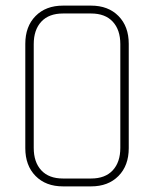

<svg xmlns="http://www.w3.org/2000/svg" viewBox="-20 -663 548 683"><path d="M204 -28H304Q354 -28 381 -57Q408 -86 408 -137V-506Q408 -557 381 -586Q354 -615 304 -615H204Q154 -615 127 -586Q100 -557 100 -506V-137Q100 -86 127 -57Q154 -28 204 -28ZM304 0H204Q143 0 106.5 -37Q70 -74 70 -136V-507Q70 -569 106.5 -606Q143 -643 204 -643H304Q365 -643 401.5 -606Q438 -569 438 -507V-136Q438 -74 401.5 -37Q365 0 304 0Z"/></svg>

Font: Rajdhani Light
Style: Regular
Weight: 300
Designer: Satya Rajpurohit, Jyotish Sonowal
Foundry: Indian Type Foundry
Version: Version 1.201;PS 1.0;hotconv 1.0.78;makeotf.lib2.5.61930; tt